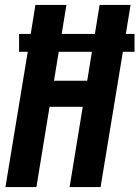

<svg xmlns="http://www.w3.org/2000/svg" viewBox="-20 -755 563 775"><path d="M2 0 92 -546H57V-618H104L123 -735H248L229 -618H363L382 -735H507L488 -618H523V-546H476L386 0H261L314 -324H180L127 0ZM332 -429 351 -546H217L198 -429Z"/></svg>

Font: Iosevka SS18 Extrabold
Style: Italic
Weight: 800
Italic angle: -9°
Monospace: yes
Designer: Belleve Invis
Foundry: Belleve Invis
Version: Version 25.1.1; ttfautohint (v1.8.4)